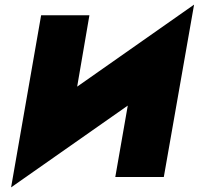

<svg xmlns="http://www.w3.org/2000/svg" viewBox="-20 -766 860 831"><path d="M367 -700H158L28 45L533 -309L479 0H689L820 -746L314 -391Z"/></svg>

Font: Jost* Black
Style: Italic
Weight: 900
Italic angle: -10°
Version: Version 3.7